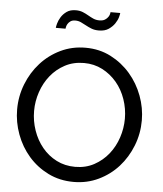

<svg xmlns="http://www.w3.org/2000/svg" viewBox="-60 -969 869 1026"><g transform="rotate(5 374.0 -455.5)"><path d="M373 5Q298 5 236.5 -25.5Q175 -56 131 -106.5Q87 -157 63 -222Q39 -287 39 -355Q39 -426 64.5 -491Q90 -556 135 -606Q180 -656 241.5 -685.5Q303 -715 375 -715Q450 -715 511 -683.5Q572 -652 616 -601Q660 -550 684 -485.5Q708 -421 708 -354Q708 -283 682.5 -218Q657 -153 612.5 -103.5Q568 -54 506.5 -24.5Q445 5 373 5ZM130 -355Q130 -301 147.5 -250.5Q165 -200 197 -161Q229 -122 274 -99Q319 -76 374 -76Q431 -76 476 -100.5Q521 -125 552.5 -164.5Q584 -204 600.5 -254Q617 -304 617 -355Q617 -409 599.5 -459.5Q582 -510 549.5 -548.5Q517 -587 472.5 -610Q428 -633 374 -633Q317 -633 272 -609Q227 -585 195.5 -546Q164 -507 147 -457Q130 -407 130 -355ZM437 -813Q414 -813 397.5 -819.5Q381 -826 366.5 -834Q352 -842 338 -848.5Q324 -855 308 -855Q291 -855 281.5 -848Q272 -841 267 -832.5Q262 -824 260.5 -816Q259 -808 259 -807H207Q207 -813 211.5 -830Q216 -847 227 -865Q238 -883 257 -896.5Q276 -910 306 -910Q327 -910 343 -903.5Q359 -897 373.5 -888.5Q388 -880 402.5 -873.5Q417 -867 435 -867Q454 -867 465 -874Q476 -881 482 -890Q488 -899 489.5 -906.5Q491 -914 491 -916H543Q543 -910 538.5 -893.5Q534 -877 522 -859Q510 -841 489.5 -827Q469 -813 437 -813Z"/></g></svg>

Font: Boldmen Medium
Style: Regular
Weight: 400
Designer: Matt McInerney, Pablo Impallari, Rodrigo Fuenzalida
Foundry: LIVING CONCEPT
Version: Version 1.000